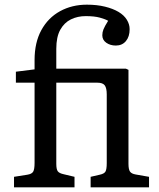

<svg xmlns="http://www.w3.org/2000/svg" viewBox="-20 -802 682 822"><path d="M40 0V-45L97 -54Q116 -57 122 -67Q128 -77 128 -105V-448H48V-495L128 -505V-545Q128 -620 157 -673Q186 -726 237 -754Q288 -782 352 -782Q395 -782 429.5 -773.5Q464 -765 487.5 -751Q511 -737 523 -717.5Q535 -698 535 -677Q535 -645 519 -626Q503 -607 476 -607Q452 -607 435 -619Q418 -631 418 -651Q418 -664 423 -676.5Q428 -689 443 -713Q431 -720 407.5 -726.5Q384 -733 347 -733Q312 -733 283.5 -719Q255 -705 238 -674.5Q221 -644 221 -593V-508H519L530 -503V-101Q530 -77 536.5 -67.5Q543 -58 561 -55L618 -45V0H368V-45L407 -54Q426 -58 431.5 -67.5Q437 -77 437 -104V-398Q437 -425 428.5 -436.5Q420 -448 397 -448H221V-101Q221 -77 227.5 -68.5Q234 -60 253 -56L299 -45V0Z"/></svg>

Font: Literata 18pt
Style: Regular
Weight: 400
Designer: Latin by Veronika Burian and Jose Scaglione. Greek by Irene Vlachou. Cyrillic by Vera Evstafieva.
Foundry: TypeTogether
Version: Version 3.103;gftools[0.9.29]